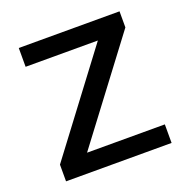

<svg xmlns="http://www.w3.org/2000/svg" viewBox="-101 -623 698 717"><g transform="rotate(-20 248.0 -264.0)"><path d="M153.3 -73.7 447.8 -464.4V-528.3H47.4V-453.6H334.5L43 -66.4V0H462.4V-73.7Z"/></g></svg>

Font: Roboto1
Style: rg
Weight: 400
Designer: Google
Version: Version 2.137; 2017